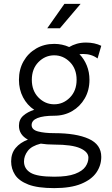

<svg xmlns="http://www.w3.org/2000/svg" viewBox="-20 -741 576 984"><path d="M77.1 -332Q77.1 -385.7 100.8 -427.2Q124.5 -468.8 165.5 -492.4Q206.5 -516.1 257.8 -516.1Q298.8 -516.1 334.5 -500Q352.5 -510.7 373.8 -516.8Q395 -522.9 420.9 -522.9Q464.8 -522.9 499 -506.3L480 -441.4Q449.2 -464.4 405.8 -464.4Q395.5 -464.4 387.2 -463.4Q411.1 -439 424.8 -405.3Q438.5 -371.6 438.5 -332Q438.5 -278.8 414.6 -237.1Q390.6 -195.3 349.9 -171.6Q309.1 -147.9 257.8 -147.9Q202.1 -147.9 172.1 -136Q142.1 -124 142.1 -100.1Q142.1 -76.2 174.8 -67.4Q207.5 -58.6 257.8 -58.6Q370.6 -58.6 434.8 -29.5Q499 -0.5 499 63Q499 106.9 473.9 143.3Q448.7 179.7 395.5 201.4Q342.3 223.1 257.8 223.1Q172.9 223.1 125 204.6Q77.1 186 57.1 155Q37.1 124 37.1 86.4Q37.1 44.9 60.1 17.3Q83 -10.3 123 -25.4Q77.1 -50.3 77.1 -96.7Q77.1 -128.9 99.6 -148.4Q122.1 -168 155.3 -178.2Q119.1 -202.1 98.1 -242.2Q77.1 -282.2 77.1 -332ZM143.1 -332Q143.1 -275.9 177.2 -241.2Q211.4 -206.5 257.8 -206.5Q304.2 -206.5 338.4 -241.2Q372.6 -275.9 372.6 -332Q372.6 -388.2 338.4 -422.9Q304.2 -457.5 257.8 -457.5Q211.4 -457.5 177.2 -422.9Q143.1 -388.2 143.1 -332ZM433.1 66.9Q433.1 37.6 391.1 18.8Q349.1 0 257.8 0Q219.7 0 189 -4.9Q141.6 6.8 122.3 32.5Q103 58.1 103 86.4Q103 124 136.7 144.3Q170.4 164.6 257.8 164.6Q326.2 164.6 364.3 150.1Q402.3 135.7 417.7 113.5Q433.1 91.3 433.1 66.9ZM287.1 -596.2H222.2L310.1 -721.2H393.1Z"/></svg>

Font: Giphurs Light
Style: Regular
Weight: 300
Version: Version 0.920; ttfautohint (v1.8.4.7-5d5b)